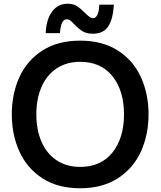

<svg xmlns="http://www.w3.org/2000/svg" viewBox="-20 -992 857 1025"><path d="M43 -382Q43 -491 83.5 -580Q124 -669 206 -722Q288 -775 408 -775Q527 -775 609.5 -722Q692 -669 732.5 -579.5Q773 -490 773 -382Q773 -273 732.5 -183.5Q692 -94 609.5 -40.5Q527 13 408 13Q288 13 206 -40.5Q124 -94 83.5 -183.5Q43 -273 43 -382ZM642 -382Q642 -508 580.5 -585Q519 -662 408 -662Q335 -662 282 -626.5Q229 -591 201.5 -527.5Q174 -464 174 -382Q174 -299 201.5 -235.5Q229 -172 282 -136.5Q335 -101 408 -101Q519 -101 580.5 -178Q642 -255 642 -382ZM378 -861Q364 -876 355.5 -882.5Q347 -889 336 -889Q305 -889 300 -815H224Q227 -888 258 -930Q289 -972 341 -972Q371 -972 390.5 -959.5Q410 -947 434 -923Q448 -909 457.5 -902Q467 -895 477 -895Q491 -895 500 -913Q509 -931 510 -967H588Q583 -888 557 -850Q531 -812 476 -812Q442 -812 421 -825Q400 -838 378 -861Z"/></svg>

Font: Open Sauce Sans SemiBold
Style: Regular
Weight: 600
Designer: Alfredo Marco Pradil
Foundry: Creative Sauce Fz LLC
Version: Version 1.477